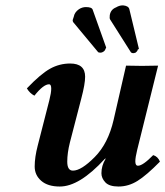

<svg xmlns="http://www.w3.org/2000/svg" viewBox="-20 -678 610 708"><path d="M279.8 -314.9 237.8 -152.8Q228 -113.8 228 -82Q228 -48.8 249 -48.8Q279.8 -48.8 329.3 -98.9Q378.9 -148.9 398.9 -235.8Q429.7 -372.1 444.8 -436Q502.9 -434.1 563 -436L485.8 -125Q479 -97.2 479 -83Q479 -66.9 488.8 -66.9Q506.8 -66.9 544.9 -106Q562 -101.1 569.8 -82Q521 -32.2 487.5 -11.2Q454.1 9.8 417 9.8Q382.8 9.8 368.4 -5.6Q354 -21 354 -39.1Q354 -66.9 369.1 -91.8Q369.6 -92.3 369.6 -93.3Q368.7 -94.2 366.2 -91.8Q272.5 10.3 200.2 9.8Q156.2 9.8 132.1 -11.2Q107.9 -32.2 107.9 -64Q107.9 -98.1 119.1 -141.1L162.1 -309.1Q168.9 -335.9 168.9 -351.1Q168.9 -367.2 161.1 -367.2Q140.1 -367.2 106.9 -325.2Q89.8 -334 79.1 -352.1Q129.9 -405.3 164.6 -424.6Q199.2 -443.8 238.8 -443.8Q293.9 -443.8 293.9 -395Q293.9 -368.2 279.8 -314.9ZM271 -644Q283.2 -651.9 296.9 -651.9Q318.8 -651.9 321.8 -642.1L371.1 -503.9Q372.1 -502.9 370.6 -500.5L369.1 -498Q367.2 -491.2 361.8 -487.8Q356 -483.9 352.1 -483.9H350.1Q343.3 -483.9 341.8 -485.8L250 -596.2Q248 -600.1 248 -602.1Q248 -605 250 -610.1Q252 -615.2 252 -616.2Q254.9 -632.8 271 -644ZM408.2 -650.9Q419.4 -657.7 431.2 -658.2H434.1Q454.1 -656.2 457 -644L492.2 -498Q492.2 -497.1 489.7 -496.1L487.8 -495.1Q487.8 -490.2 480 -483.9Q474.1 -481.9 471.2 -481.9Q466.3 -481.9 462.9 -484.9L386.2 -606Q383.3 -609.9 384.8 -622.1Q388.2 -643.1 408.2 -650.9Z"/></svg>

Font: Linux Libertine O
Style: Semibold Italic
Weight: 600
Italic angle: -11.5°
Designer: Philipp H. Poll
Foundry: Philipp H. Poll
Version: Version 5.1.2